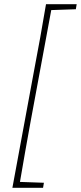

<svg xmlns="http://www.w3.org/2000/svg" viewBox="-20 -735 385 914"><path d="M39 159 142 -398Q157 -477 171.5 -556.5Q186 -636 199 -715H345L341 -691L224 -687L126 -158Q113 -86 100 -13.5Q87 59 75 131L189 135L185 159Z"/></svg>

Font: Source Serif 4 SmText ExtraLight
Style: Italic
Weight: 200
Italic angle: -12°
Designer: Frank Grießhammer
Foundry: Adobe
Version: Version 4.005;hotconv 1.1.0;makeotfexe 2.6.0